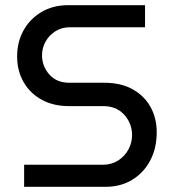

<svg xmlns="http://www.w3.org/2000/svg" viewBox="-20 -720 667 740"><path d="M73 0V-85H376Q410 -85 435.5 -101.5Q461 -118 475 -144Q489 -170 489 -199Q489 -244 459 -277.5Q429 -311 378 -311H246Q186 -311 141 -335.5Q96 -360 71 -403.5Q46 -447 46 -502Q46 -558 70.5 -602.5Q95 -647 139.5 -673.5Q184 -700 242 -700H539V-615H251Q218 -615 193.5 -599.5Q169 -584 155.5 -559.5Q142 -535 142 -507Q142 -465 170 -433Q198 -401 248 -401H383Q446 -401 491 -376Q536 -351 560 -308Q584 -265 584 -210Q584 -149 559 -101.5Q534 -54 489.5 -27Q445 0 387 0Z"/></svg>

Font: MuseoModerno
Style: Regular
Weight: 400
Designer: Pablo Cosgaya, Héctor Gatti, Marcela Romero, and the Authors of The MuseoModerno Project.
Foundry: Omnibus-Type Team
Version: Version 1.001